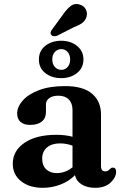

<svg xmlns="http://www.w3.org/2000/svg" viewBox="-20 -907 604 940"><path d="M42.5 -105.5Q42.5 -168.5 99.8 -207.8Q157 -247 256.5 -247Q299.5 -247 335 -237.5V-368Q335 -401.5 316.8 -420Q298.5 -438.5 266 -438.5Q237 -438.5 221 -426.5Q205 -414.5 205 -397V-358.5Q205 -328.5 184.8 -312Q164.5 -295.5 128 -295.5Q96 -295.5 80 -310.5Q64 -325.5 64 -351.5Q64 -383.5 90.8 -414.2Q117.5 -445 169.8 -465.2Q222 -485.5 298.5 -485.5Q387.5 -485.5 431 -448Q474.5 -410.5 474.5 -346.5V-93.5Q474.5 -68 496 -68Q505 -68 509.8 -71.8Q514.5 -75.5 518 -79.5Q521 -82 524 -84.2Q527 -86.5 531.5 -86.5Q548.5 -86.5 548.5 -66Q548.5 -39 521.5 -13.2Q494.5 12.5 446 12.5Q406.5 12.5 380 -4Q353.5 -20.5 347 -49.5Q318 -19.5 276.2 -3.5Q234.5 12.5 189.5 12.5Q124 12.5 83.2 -19.8Q42.5 -52 42.5 -105.5ZM186.5 -130.5Q186.5 -96 206.5 -77.8Q226.5 -59.5 257 -59.5Q300.5 -59.5 335 -88V-194Q321 -199 306 -202Q291 -205 274 -205Q233.5 -205 210 -185Q186.5 -165 186.5 -130.5ZM290 -838Q309 -865 327.8 -878.8Q346.5 -892.5 371 -884.5Q392 -878 400.5 -860.5Q409 -843 403.5 -825Q398.5 -806.5 383 -795Q367.5 -783.5 341 -773.5L258.5 -731.5Q250.5 -729 242.5 -730Q234.5 -731 230.5 -737Q226 -743.5 228.2 -750.2Q230.5 -757 235.5 -763.5ZM279.5 -524.5Q233.5 -524.5 202 -549Q170.5 -573.5 170.5 -616Q170.5 -658 202 -682.8Q233.5 -707.5 279.5 -707.5Q326 -707.5 357.2 -682.2Q388.5 -657 388.5 -616Q388.5 -574.5 357.2 -549.5Q326 -524.5 279.5 -524.5ZM280 -666.5Q261.5 -666.5 248.8 -652.8Q236 -639 236 -616Q236 -593 248.8 -579Q261.5 -565 280 -565Q299 -565 311.2 -579.2Q323.5 -593.5 323.5 -616Q323.5 -638.5 311.2 -652.5Q299 -666.5 280 -666.5Z"/></svg>

Font: Fraunces 9pt S050 SemiBold
Style: Regular
Weight: 600
Version: Version 1.000; ttfautohint (v1.8.3)